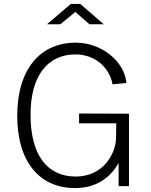

<svg xmlns="http://www.w3.org/2000/svg" viewBox="-20 -951 769 981"><path d="M437 -827H510L390 -931H342L220 -827H288L365 -890ZM364 10C477 10 548 -49 586 -119V0H639V-370L384 -371V-321H574L573 -246C571 -163 506 -49 367 -49C224 -49 136 -155 136 -365C136 -562 222 -673 366 -673C465 -673 540 -606 555 -520L626 -527C616 -638 499 -733 367 -733C185 -733 68 -597 68 -359C68 -128 179 10 364 10Z"/></svg>

Font: United Sans ExtraLight
Style: Regular
Weight: 200
Designer: Pablo Impallari, Rodrigo Fuenzalida (Modified by Dan O. Williams)
Version: Version 1.000;PS 001.000;hotconv 1.0.88;makeotf.lib2.5.64775